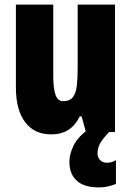

<svg xmlns="http://www.w3.org/2000/svg" viewBox="-20 -666 569 833"><path d="M479 -646V-93H353L334 -161H326Q307 -122 276.5 -102.5Q246 -83 202 -83Q129 -83 89 -136Q49 -189 49 -286V-646H211V-339Q211 -284 220.5 -255.5Q230 -227 254 -227Q283 -227 296.5 -245Q310 -263 313.5 -296Q317 -329 317 -373V-646ZM403 0Q403 16 414 28Q425 40 444 40Q458 40 467 36.5Q476 33 483 29V132Q471 137 452 142Q433 147 408 147Q344 147 312.5 117.5Q281 88 281 36Q281 2 300 -36Q319 -74 370 -110L453 -93Q422 -60 412.5 -40.5Q403 -21 403 0Z"/></svg>

Font: Noto Sans Kannada UI ExtraCondensed Black
Style: Regular
Weight: 900
Width: 2
Designer: Jelle Bosma - Monotype Design Team
Foundry: Monotype Imaging Inc.
Version: Version 2.005; ttfautohint (v1.8.4.7-5d5b)